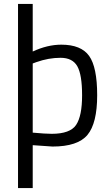

<svg xmlns="http://www.w3.org/2000/svg" viewBox="-20 -738 567 980"><path d="M244 -55Q338 -55 368.5 -100.5Q399 -146 399 -251.5Q399 -357 374.5 -400Q350 -443 289 -443Q228 -443 166 -421L147 -414V-61Q212 -55 244 -55ZM293 -510Q394 -510 435 -452.5Q476 -395 476 -252Q476 -109 426.5 -49.5Q377 10 248 10L147 3V222H72V-718H147V-475Q222 -510 293 -510Z"/></svg>

Font: Titillium-CLs Web
Style: CLs-Regular
Weight: 400
Version: Version 1.002;PS 57.000;hotconv 1.0.70;makeotf.lib2.5.55311